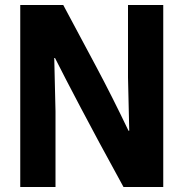

<svg xmlns="http://www.w3.org/2000/svg" viewBox="-20 -748 735 768"><path d="M61 -728H233Q301 -601 365 -481Q429 -361 494 -225H497L492 -438V-728H633V0H474Q418 -102 376 -180Q334 -258 302.5 -318Q271 -378 246 -426Q221 -474 200 -516H197L202 -303V0H61Z"/></svg>

Font: Murecho SemiBold
Style: Regular
Weight: 600
Designer: Neil Summerour
Foundry: Positype
Version: Version 1.010; ttfautohint (v1.8.3)